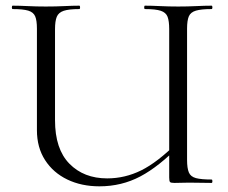

<svg xmlns="http://www.w3.org/2000/svg" viewBox="-20 -645 803 677"><path d="M576.6 -542Q576.6 -571 570.8 -586Q565 -601 546.8 -607Q528.6 -613 491.2 -613Q488.4 -613 488.4 -619Q488.4 -625 491.2 -625Q514.8 -625 544.7 -623.5Q574.6 -622 608.6 -622Q641.4 -622 671.9 -623.5Q702.4 -625 726 -625Q729 -625 729 -619Q729 -613 726 -613Q689.6 -613 670.9 -607.5Q652.2 -602 645.9 -587.5Q639.6 -573 639.6 -544V-81Q639.6 -52 645.9 -37Q652.2 -22 670.9 -17Q689.6 -12 726 -12Q729 -12 729 -6Q729 0 726 0Q706.4 0 687.4 -0.5Q668.4 -1 646.6 -1Q631 -1 620.1 -0.5Q609.2 0 594.8 0Q582.8 0 579.7 -3Q576.6 -6 576.6 -19ZM615.6 -134.6Q540.8 -57.8 474.8 -22.9Q408.8 12 330.6 12Q267.2 12 217.4 -12Q167.6 -36 138.9 -80.5Q110.2 -125 110.2 -186V-544Q110.2 -573 104 -587.5Q97.8 -602 79.6 -607.5Q61.4 -613 24.8 -613Q21.8 -613 21.8 -619Q21.8 -625 24.8 -625Q48.4 -625 78.4 -623.5Q108.4 -622 141.2 -622Q176.8 -622 206.9 -623.5Q237 -625 259.6 -625Q262.4 -625 262.4 -619Q262.4 -613 259.6 -613Q223.2 -613 204.9 -607Q186.6 -601 180.3 -586Q174 -571 174 -542V-221Q174 -119.6 224.7 -67.8Q275.4 -16 358 -16Q420.4 -16 477.7 -44.2Q535 -72.4 605.6 -142.6Z"/></svg>

Font: Cormorant Infant Light
Style: Regular
Weight: 300
Designer: Christian Thalmann (Catharsis Fonts)
Foundry: Catharsis Fonts
Version: Version 4.001